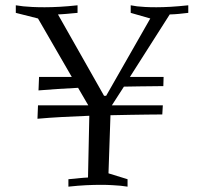

<svg xmlns="http://www.w3.org/2000/svg" viewBox="-20 -698 739 718"><path d="M465.8 -410.2H591.8L590.8 -376Q571.8 -375.5 548.3 -375.5Q528.3 -375 501.5 -375Q474.6 -375 443.4 -374L398.4 -304.2H588.9L586.9 -270Q561 -270 530.3 -269.5Q503.9 -269 468.8 -268.6Q433.6 -268.1 393.1 -267.1L385.7 -49.8L457 -27.8V0Q446.3 -1.5 431.2 -3.4Q418.5 -4.4 399.9 -5.6Q381.3 -6.8 356.9 -6.8Q332 -6.8 302 -5.4Q272 -3.9 235.8 0V-27.8Q248.5 -28.8 258.3 -29.8Q268.1 -30.8 276.4 -31.7Q284.7 -32.7 292.5 -33.2Q300.3 -33.7 309.1 -34.2L314 -265.1Q263.2 -263.2 213.1 -260.5Q163.1 -257.8 120.1 -253.9L122.1 -304.2H310.1L272 -369.6Q232.4 -367.7 194.8 -365.2Q157.2 -362.8 124 -359.9L126 -410.2H248.5L122.1 -628.9L39.1 -649.9V-678.2Q51.3 -676.3 67.4 -674.3Q81.5 -672.9 101.3 -671.9Q121.1 -670.9 147 -670.9Q172.9 -670.9 203.4 -672.6Q233.9 -674.3 270 -678.2V-649.9Q257.3 -648.9 247.6 -647.9Q237.8 -647 229.5 -646.2Q221.2 -645.5 213.4 -645Q205.6 -644.5 196.8 -644L369.1 -339.8H377L542 -628.9L468.8 -649.9V-678.2Q478.5 -676.3 492.7 -674.3Q504.9 -672.9 522.7 -671.9Q540.5 -670.9 564.9 -670.9Q589.4 -670.9 618.4 -672.6Q647.5 -674.3 684.1 -678.2V-649.9Q663.6 -647.5 648.2 -646Q632.8 -644.5 614.7 -644Z"/></svg>

Font: Simonetta
Style: Italic
Weight: 400
Italic angle: -2°
Designer: Gayaneh Bagdasaryan
Foundry: BrownFox
Version: Version 1.001